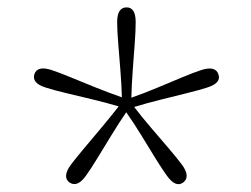

<svg xmlns="http://www.w3.org/2000/svg" viewBox="-20 -784 665 508"><path d="M207 -318.5Q184 -287 163.5 -301.5Q144.5 -316 167 -347.5Q180.5 -365.5 202.2 -391.2Q224 -417 248.2 -446Q272.5 -475 294 -502.5Q260.5 -512.5 223.8 -521.2Q187 -530 154.5 -537.8Q122 -545.5 100.5 -552.5Q63.5 -564 71 -588Q79 -610.5 115.5 -599Q137 -592 168.2 -579Q199.5 -566 234.5 -552Q269.5 -538 302.5 -526.5Q301.5 -561 298.5 -598.5Q295.5 -636 292.8 -669.5Q290 -703 290 -725.5Q290 -764.5 315 -764.5Q339 -764.5 339 -725.5Q339 -703 336.5 -669.2Q334 -635.5 331.2 -598Q328.5 -560.5 327.5 -525.5Q360.5 -537 395.2 -551.5Q430 -566 461 -579Q492 -592 513.5 -599Q550.5 -610.5 558 -587Q566 -564.5 528.5 -552.5Q507 -545.5 474.2 -537.5Q441.5 -529.5 404.8 -520.2Q368 -511 335 -501Q356 -473.5 380.5 -445Q405 -416.5 426.8 -391Q448.5 -365.5 462 -347.5Q484.5 -316 464.5 -301Q445 -287 422 -318.5Q409 -336.5 391.2 -365.2Q373.5 -394 353.8 -426.2Q334 -458.5 314 -487Q294.5 -458.5 274.8 -426.2Q255 -394 237.5 -365.2Q220 -336.5 207 -318.5Z"/></svg>

Font: Fraunces 9pt S100 Thin
Style: Regular
Weight: 100
Version: Version 1.000; ttfautohint (v1.8.3)